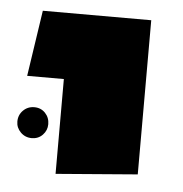

<svg xmlns="http://www.w3.org/2000/svg" viewBox="-38 -608 442 464"><g transform="rotate(5 183.0 -376.0)"><path d="M113 -411H24L48 -571H311V-197L113 -181ZM10 -299Q10 -315 21 -326Q32 -337 48 -337Q64 -337 74.5 -326Q85 -315 85 -299Q85 -284 74.5 -273Q64 -262 48 -262Q32 -262 21 -273Q10 -284 10 -299Z"/></g></svg>

Font: FiraGO Heavy
Style: Regular
Weight: 900
Designer: bBox Type
Foundry: bBox Type GmbH
Version: Version 1.001